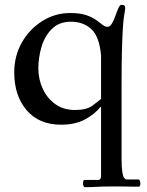

<svg xmlns="http://www.w3.org/2000/svg" viewBox="-20 -504 608 796"><path d="M399 -61H397Q372 -30 331.5 -8.5Q291 13 233 13Q142 13 90.5 -47Q39 -107 39 -204Q39 -272 70.5 -327.5Q102 -383 155 -416.5Q208 -450 271 -450Q311 -450 336.5 -441.5Q362 -433 378 -421.5Q394 -410 404.5 -401.5Q415 -393 425 -393H427Q436 -393 444 -406.5Q452 -420 458.5 -438.5Q465 -457 471 -470.5Q477 -484 483 -484Q493 -484 496 -480.5Q499 -477 499 -472Q499 -465 497.5 -457Q496 -449 493.5 -431.5Q491 -414 489 -381Q487 -348 485.5 -291Q484 -234 484 -146V152Q484 190 487 209Q490 228 495 234Q500 240 505 240H554Q558 240 560 246Q562 252 562 257Q562 261 560.5 265.5Q559 270 556 270Q529 270 513 269.5Q497 269 482.5 269Q468 269 447 269Q404 269 382 270.5Q360 272 331 272Q328 272 326 266.5Q324 261 324 257Q324 252 325.5 247Q327 242 329 242H387Q399 242 399 225ZM399 -273Q392 -353 358.5 -383.5Q325 -414 274 -414Q225 -414 195 -384Q165 -354 152 -309.5Q139 -265 139 -220Q139 -176 157 -136.5Q175 -97 209 -72.5Q243 -48 291 -48Q338 -48 361.5 -65Q385 -82 399 -94Z"/></svg>

Font: Sedan
Style: Regular
Weight: 400
Designer: Sebastian Salazar
Foundry: Sebastian Salazar
Version: Version 1.100; ttfautohint (v1.8.4.7-5d5b)